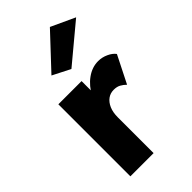

<svg xmlns="http://www.w3.org/2000/svg" viewBox="-227 -800 867 867"><g transform="rotate(-45 206.0 -367.0)"><path d="M207.5 -460H59.3V0H207.5ZM341.2 -303 407 -433.7Q395.7 -449.5 372.4 -460.2Q349.2 -471 324.2 -471Q285.3 -471 250.6 -446Q215.8 -421 193.7 -378Q171.5 -335 171.5 -280L207.5 -227.5Q207.5 -260.5 217.4 -283Q227.3 -305.5 243.9 -317.6Q260.5 -329.7 282.3 -329.7Q302.3 -329.7 315.7 -322.3Q329 -315 341.2 -303ZM393.8 -681 279.2 -734 129.2 -574 213.8 -531Z"/></g></svg>

Font: Jost* Book
Style: Regular
Weight: 400
Version: Version 3.000